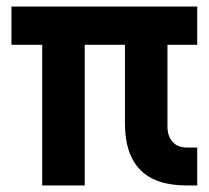

<svg xmlns="http://www.w3.org/2000/svg" viewBox="-20 -567 640 587"><path d="M109 0V-430H15V-547H583V-430H492V-180Q492 -151 507.5 -133.5Q523 -116 551 -116H583V0H551Q455 0 408.5 -48Q362 -96 362 -189V-430H239V0Z"/></svg>

Font: Geist Mono ExtraBold
Style: Regular
Weight: 800
Monospace: yes
Designer: Basement.studio, Andrés Briganti, Mateo Zaragoza
Foundry: Basement.studio, Vercel, Andrés Briganti, Guido Ferreyra, Mateo Zaragoza
Version: Version 1.500; ttfautohint (v1.8.4.7-5d5b)